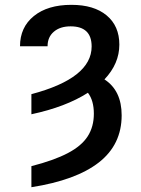

<svg xmlns="http://www.w3.org/2000/svg" viewBox="-20 -573 594 806"><path d="M111.8 -93.3V-177.7Q364.7 -244.6 364.7 -377.9Q364.7 -462.4 276.4 -462.4Q232.4 -462.4 206.1 -439.9Q179.7 -417.5 179.7 -378.9H64Q64 -458.5 122.1 -505.6Q180.2 -552.7 279.8 -552.7Q374.5 -552.7 427.7 -508.3Q481 -463.9 481 -385.7Q481 -305.7 418.5 -239.7Q490.7 -192.9 490.7 -88.9Q490.7 34.2 395 108.9Q299.3 183.6 111.8 212.9V124.5Q207 100.1 264.6 69.8Q322.3 39.6 348.1 -0.7Q374 -41 374 -95.7Q374 -150.9 349.1 -183.6Q255.9 -124 111.8 -93.3Z"/></svg>

Font: Inter Medium
Style: Regular
Weight: 500
Designer: Rasmus Andersson
Foundry: rsms
Version: Version 4.001;git-9221beed3